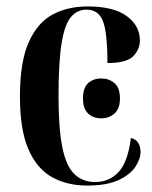

<svg xmlns="http://www.w3.org/2000/svg" viewBox="-20 -567 474 597"><path d="M251 10Q189 10 142 -16Q95 -42 68.5 -102.5Q42 -163 42 -267Q42 -374 69 -435Q96 -496 143 -521.5Q190 -547 253 -547Q333 -547 374 -517Q415 -487 415 -441Q415 -414 394.5 -392.5Q374 -371 314 -371Q314 -466 300 -501.5Q286 -537 249 -537Q220 -537 200.5 -514Q181 -491 171.5 -432.5Q162 -374 162 -268Q162 -169 173.5 -110.5Q185 -52 210.5 -26.5Q236 -1 276 -1Q320 -1 349 -32.5Q378 -64 387 -138Q402 -135 409.5 -123Q417 -111 417 -95Q417 -73 401 -48.5Q385 -24 348.5 -7Q312 10 251 10ZM295 -199Q270 -199 254 -214Q238 -229 238 -261Q238 -294 254 -308.5Q270 -323 295 -323Q319 -323 336 -308.5Q353 -294 353 -261Q353 -229 336 -214Q319 -199 295 -199Z"/></svg>

Font: Noto Serif Display Condensed SemiBold
Style: Regular
Weight: 600
Width: 3
Designer: Monotype Design Team
Foundry: Monotype Imaging Inc.
Version: Version 2.009